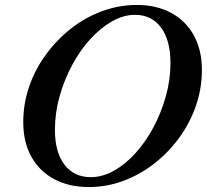

<svg xmlns="http://www.w3.org/2000/svg" viewBox="-20 -744 836 776"><path d="M339 12Q259 12 199 -20Q139 -52 106.5 -111Q74 -170 74 -250Q74 -325 98 -394.5Q122 -464 166 -524Q210 -584 267.5 -629Q325 -674 393 -699Q461 -724 533 -724Q613 -724 672.5 -691.5Q732 -659 764 -600Q796 -541 796 -461Q796 -387 772 -317Q748 -247 704.5 -187.5Q661 -128 603.5 -83Q546 -38 478.5 -13Q411 12 339 12ZM347 -28Q394 -28 440.5 -54Q487 -80 528 -125.5Q569 -171 600.5 -230Q632 -289 650.5 -355.5Q669 -422 669 -489Q669 -581 631 -632.5Q593 -684 526 -684Q479 -684 432.5 -657.5Q386 -631 344.5 -585.5Q303 -540 271 -480Q239 -420 220.5 -353.5Q202 -287 202 -219Q202 -129 240.5 -78.5Q279 -28 347 -28Z"/></svg>

Font: Baskervville SemiBold
Style: Italic
Weight: 600
Italic angle: -18°
Version: Version 1.100